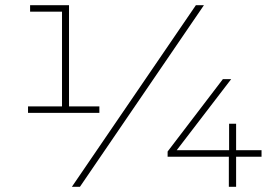

<svg xmlns="http://www.w3.org/2000/svg" viewBox="-20 -720 1062 740"><path d="M363 -310V-285H88V-310H219V-675H96V-700H246V-310ZM735 -700H766L288 0H257ZM988 -116H890V0H862V-116H626V-136L839 -415H871L661 -141H863V-243H890V-141H988Z"/></svg>

Font: Montserrat Alternates ExLight
Style: Regular
Weight: 275
Designer: Julieta Ulanovsky
Foundry: Julieta Ulanovsky
Version: Version 7.200